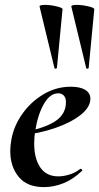

<svg xmlns="http://www.w3.org/2000/svg" viewBox="-20 -754 406 786"><path d="M22 -136Q22 -158 27 -185Q37 -239 71.5 -288Q106 -337 158 -368Q210 -399 270 -399Q308 -399 329 -386Q350 -373 350 -350Q350 -315 310 -283.5Q270 -252 206 -230Q142 -208 73 -201L75 -214Q157 -227 203.5 -256Q250 -285 250 -336Q250 -353 241.5 -362.5Q233 -372 218 -372Q185 -372 160 -329Q135 -286 124 -218Q120 -194 120 -166Q120 -105 145 -68.5Q170 -32 219 -32Q240 -32 264.5 -39.5Q289 -47 309 -63H310Q313 -63 315.5 -60Q318 -57 316 -55Q280 -20 240 -4Q200 12 160 12Q91 12 56.5 -30Q22 -72 22 -136ZM164 -734Q186 -734 211.5 -728Q237 -722 236 -716L213 -476Q213 -474 208.5 -473Q204 -472 203 -475L142 -727Q141 -734 164 -734ZM294 -734Q316 -734 341.5 -728Q367 -722 366 -716L343 -476Q343 -474 338.5 -473Q334 -472 333 -475L272 -727Q271 -734 294 -734Z"/></svg>

Font: Cormorant Garamond
Style: Bold Italic
Weight: 700
Italic angle: -10°
Designer: Christian Thalmann (Catharsis Fonts)
Foundry: Catharsis Fonts
Version: Version 4.000